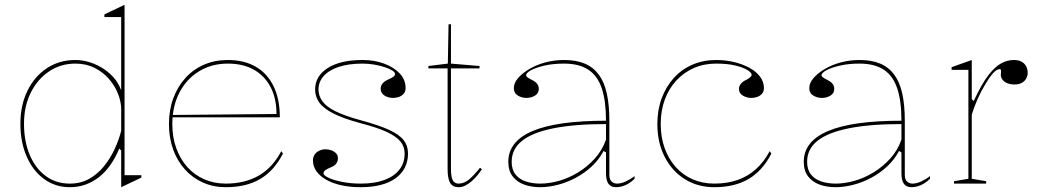

<svg xmlns="http://www.w3.org/2000/svg" viewBox="-20 -765 4322 800"><path d="M499 -745V-35H569V-25L485 15V-138L477 -146Q462 -110 441.5 -80Q421 -50 395 -29Q369 -8 338 3.5Q307 15 271 15Q211 15 164.5 -18.5Q118 -52 91.5 -112Q65 -172 65 -249Q65 -327 94.5 -387Q124 -447 175.5 -481Q227 -515 294 -515Q332 -515 370 -500Q408 -485 439 -457Q470 -429 485 -389V-694H415V-705ZM294 -500Q233 -500 184.5 -467.5Q136 -435 108 -378.5Q80 -322 80 -249Q80 -177 103.5 -120.5Q127 -64 170 -32Q213 0 271 0Q316 0 351 -19.5Q386 -39 412.5 -71.5Q439 -104 457 -142.5Q475 -181 485 -220V-310Q485 -340 472 -373.5Q459 -407 434.5 -435.5Q410 -464 374.5 -482Q339 -500 294 -500Z M929 -515Q998 -515 1046.5 -486.5Q1095 -458 1120.5 -404.5Q1146 -351 1146 -276H698V-286L1132 -290Q1132 -355 1107.5 -402Q1083 -449 1038 -474.5Q993 -500 929 -500Q862 -500 809.5 -468Q757 -436 727.5 -379Q698 -322 698 -248Q698 -193 714.5 -147.5Q731 -102 760.5 -69Q790 -36 831 -18Q872 0 921 0Q961 0 995.5 -8.5Q1030 -17 1058.5 -33.5Q1087 -50 1110.5 -75.5Q1134 -101 1152 -135L1159 -125Q1141 -90 1117.5 -63.5Q1094 -37 1064.5 -19.5Q1035 -2 999 6.5Q963 15 921 15Q869 15 825.5 -4.5Q782 -24 750.5 -59Q719 -94 701.5 -142Q684 -190 684 -248Q684 -307 702 -355.5Q720 -404 752.5 -440Q785 -476 830 -495.5Q875 -515 929 -515Z M1483 15Q1439 15 1402.5 7Q1366 -1 1339.5 -16Q1313 -31 1298.5 -51.5Q1284 -72 1284 -97Q1284 -111 1291.5 -121.5Q1299 -132 1311 -137.5Q1323 -143 1336 -143Q1349 -143 1361 -138.5Q1373 -134 1380.5 -126Q1388 -118 1388 -105Q1388 -93 1381 -83.5Q1374 -74 1361 -69Q1342 -61 1335 -55.5Q1328 -50 1328 -43Q1328 -34 1349.5 -24Q1371 -14 1406.5 -7Q1442 0 1483 0Q1541 0 1581.5 -15Q1622 -30 1644 -58Q1666 -86 1666 -125Q1666 -154 1648.5 -175.5Q1631 -197 1591 -215.5Q1551 -234 1481 -252Q1411 -271 1369.5 -292Q1328 -313 1310.5 -337.5Q1293 -362 1293 -392Q1293 -448 1345.5 -481.5Q1398 -515 1491 -515Q1540 -515 1580.5 -500Q1621 -485 1645.5 -459Q1670 -433 1670 -398Q1670 -384 1662.5 -375Q1655 -366 1643 -361.5Q1631 -357 1618 -357Q1608 -357 1599 -359.5Q1590 -362 1582.5 -366.5Q1575 -371 1570.5 -378.5Q1566 -386 1566 -395Q1566 -420 1598 -434Q1614 -441 1620 -446Q1626 -451 1626 -457Q1626 -464 1614 -471.5Q1602 -479 1582 -485.5Q1562 -492 1538.5 -496Q1515 -500 1491 -500Q1433 -500 1392 -486.5Q1351 -473 1329 -448.5Q1307 -424 1307 -392Q1307 -366 1323.5 -343Q1340 -320 1378.5 -301Q1417 -282 1483 -264Q1557 -244 1600 -224.5Q1643 -205 1661.5 -181.5Q1680 -158 1680 -125Q1680 -92 1666.5 -66Q1653 -40 1628 -22Q1603 -4 1566.5 5.5Q1530 15 1483 15Z M1891 15Q1866 15 1855.5 -3Q1845 -21 1845 -61V-480H1765V-490L1846 -500L1849 -664H1859V-500L1978 -490V-480H1859V-61Q1859 -28 1866.5 -14Q1874 0 1891 0Q1915 0 1936.5 -19Q1958 -38 1980 -66L1988 -60Q1980 -48 1969.5 -35Q1959 -22 1946 -10.5Q1933 1 1919 8Q1905 15 1891 15Z M2330 -515Q2381 -515 2416.5 -500Q2452 -485 2475 -454Q2498 -423 2508.5 -375Q2519 -327 2519 -262V-37Q2519 -17 2528.5 -8.5Q2538 0 2551 0Q2568 0 2587.5 -9Q2607 -18 2624 -31V-20Q2613 -9 2600 -1Q2587 7 2573.5 11Q2560 15 2547 15Q2525 15 2515 0.5Q2505 -14 2505 -43Q2505 -76 2505 -91.5Q2505 -107 2505 -114.5Q2505 -122 2505 -130L2495 -136Q2476 -100 2446 -72Q2416 -44 2379.5 -24.5Q2343 -5 2304.5 5Q2266 15 2231 15Q2195 15 2165 4.5Q2135 -6 2116.5 -29.5Q2098 -53 2098 -91Q2098 -176 2199 -219Q2300 -262 2505 -262Q2505 -344 2487.5 -396.5Q2470 -449 2431.5 -474.5Q2393 -500 2330 -500Q2284 -500 2248 -491.5Q2212 -483 2192 -472Q2172 -461 2172 -451Q2172 -447 2178 -442.5Q2184 -438 2200 -430Q2225 -417 2225 -395Q2225 -376 2209 -366.5Q2193 -357 2173 -357Q2154 -357 2137.5 -367Q2121 -377 2121 -398Q2121 -419 2138.5 -439.5Q2156 -460 2185.5 -477.5Q2215 -495 2252.5 -505Q2290 -515 2330 -515ZM2505 -248Q2374 -248 2286.5 -230.5Q2199 -213 2155.5 -178.5Q2112 -144 2112 -91Q2112 -58 2128 -38Q2144 -18 2171 -9Q2198 0 2231 0Q2268 0 2309 -11.5Q2350 -23 2388.5 -46.5Q2427 -70 2458 -104Q2489 -138 2505 -183Z M2956 15Q2887 15 2833.5 -18.5Q2780 -52 2749.5 -111.5Q2719 -171 2719 -248Q2719 -307 2737 -355.5Q2755 -404 2787.5 -440Q2820 -476 2865 -495.5Q2910 -515 2964 -515Q3003 -515 3038.5 -506.5Q3074 -498 3102.5 -482.5Q3131 -467 3147 -445.5Q3163 -424 3163 -398Q3163 -384 3155.5 -375Q3148 -366 3136 -361.5Q3124 -357 3111 -357Q3092 -357 3075.5 -366.5Q3059 -376 3059 -395Q3059 -406 3067 -416Q3075 -426 3091 -433Q3112 -445 3112 -453Q3112 -462 3094.5 -473Q3077 -484 3044 -492Q3011 -500 2964 -500Q2913 -500 2871 -481.5Q2829 -463 2798 -429.5Q2767 -396 2750 -350Q2733 -304 2733 -248Q2733 -193 2749.5 -147.5Q2766 -102 2795.5 -69Q2825 -36 2866 -18Q2907 0 2956 0Q3010 0 3053 -15Q3096 -30 3129.5 -60Q3163 -90 3187 -135L3194 -125Q3176 -90 3152.5 -63.5Q3129 -37 3099.5 -19.5Q3070 -2 3034 6.5Q2998 15 2956 15Z M3561 -515Q3612 -515 3647.5 -500Q3683 -485 3706 -454Q3729 -423 3739.5 -375Q3750 -327 3750 -262V-37Q3750 -17 3759.5 -8.5Q3769 0 3782 0Q3799 0 3818.5 -9Q3838 -18 3855 -31V-20Q3844 -9 3831 -1Q3818 7 3804.5 11Q3791 15 3778 15Q3756 15 3746 0.5Q3736 -14 3736 -43Q3736 -76 3736 -91.5Q3736 -107 3736 -114.5Q3736 -122 3736 -130L3726 -136Q3707 -100 3677 -72Q3647 -44 3610.5 -24.5Q3574 -5 3535.5 5Q3497 15 3462 15Q3426 15 3396 4.5Q3366 -6 3347.5 -29.5Q3329 -53 3329 -91Q3329 -176 3430 -219Q3531 -262 3736 -262Q3736 -344 3718.5 -396.5Q3701 -449 3662.5 -474.5Q3624 -500 3561 -500Q3515 -500 3479 -491.5Q3443 -483 3423 -472Q3403 -461 3403 -451Q3403 -447 3409 -442.5Q3415 -438 3431 -430Q3456 -417 3456 -395Q3456 -376 3440 -366.5Q3424 -357 3404 -357Q3385 -357 3368.5 -367Q3352 -377 3352 -398Q3352 -419 3369.5 -439.5Q3387 -460 3416.5 -477.5Q3446 -495 3483.5 -505Q3521 -515 3561 -515ZM3736 -248Q3605 -248 3517.5 -230.5Q3430 -213 3386.5 -178.5Q3343 -144 3343 -91Q3343 -58 3359 -38Q3375 -18 3402 -9Q3429 0 3462 0Q3499 0 3540 -11.5Q3581 -23 3619.5 -46.5Q3658 -70 3689 -104Q3720 -138 3736 -183Z M3955 0V-10L4015 -20V-474H3945V-485L4029 -515V-352L4037 -344Q4054 -380 4069.5 -407.5Q4085 -435 4100 -454Q4126 -487 4151.5 -501Q4177 -515 4205 -515Q4223 -515 4235.5 -508.5Q4248 -502 4255 -490Q4262 -478 4262 -461Q4262 -449 4256 -438Q4250 -427 4238 -420Q4226 -413 4207 -413Q4191 -413 4178 -418Q4165 -423 4157.5 -432.5Q4150 -442 4150 -453Q4150 -457 4150.5 -459.5Q4151 -462 4151 -465Q4151 -468 4151 -470Q4151 -477 4145 -477Q4132 -477 4115.5 -457.5Q4099 -438 4082 -408Q4067 -383 4053 -351.5Q4039 -320 4029 -287V-20L4089 -10V0Z"/></svg>

Font: Kalnia Thin
Style: Regular
Weight: 250
Designer: Frida Medrano
Foundry: Frida Medrano
Version: Version 1.105